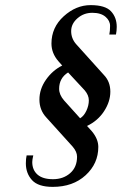

<svg xmlns="http://www.w3.org/2000/svg" viewBox="-20 -720 491 750"><path d="M386 -427Q411 -401 411 -362Q411 -323 386.5 -285.5Q362 -248 320 -228L339 -207Q364 -177 364 -146Q364 -81 314.5 -35.5Q265 10 186 10Q129 10 105 -16.5Q81 -43 81 -82Q81 -100 84 -113H110Q106 -96 106 -87Q106 -56 126.5 -38Q147 -20 187 -20Q227 -20 254 -43.5Q281 -67 281 -108Q281 -127 264 -147L161 -261Q134 -290 134 -331Q134 -372 159.5 -408.5Q185 -445 223 -464L208 -481Q181 -512 181 -550Q181 -613 229 -656.5Q277 -700 334 -700Q391 -700 413.5 -676Q436 -652 436 -615Q436 -600 433 -585H407Q410 -599 410 -619Q410 -639 392 -654.5Q374 -670 340.5 -670Q307 -670 282.5 -648.5Q258 -627 258 -598.5Q258 -570 277 -548ZM211 -373Q211 -350 230 -328L293 -258Q308 -267 317.5 -287.5Q327 -308 327 -328Q327 -348 311 -367L246 -437Q211 -415 211 -373Z"/></svg>

Font: Trochut
Style: Italic
Weight: 400
Italic angle: -12°
Designer: Andreu Balius
Foundry: Andreu Balius
Version: Version 1.001